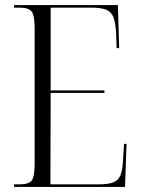

<svg xmlns="http://www.w3.org/2000/svg" viewBox="-20 -734 555 754"><path d="M35 0V-10H57Q92 -10 104 -24.5Q116 -39 116 -91V-623Q116 -674 104 -689Q92 -704 57 -704H35V-714H443L448 -545H438L436 -602Q434 -644 425.5 -666Q417 -688 396.5 -696Q376 -704 337 -704H179V-379H390V-369H179L178 -10H365Q404 -10 424 -17.5Q444 -25 452.5 -44.5Q461 -64 463 -101L467 -169H477L471 0Z"/></svg>

Font: Noto Serif Display Condensed Light
Style: Regular
Weight: 300
Width: 3
Designer: Monotype Design Team
Foundry: Monotype Imaging Inc.
Version: Version 2.009